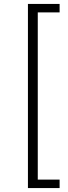

<svg xmlns="http://www.w3.org/2000/svg" viewBox="-20 -762 346 976"><path d="M122 -742V194H283V151H172V-699H283V-742Z"/></svg>

Font: Montserrat Custom ExtraLight
Style: Regular
Weight: 300
Designer: Julieta Ulanovsky
Foundry: Julieta Ulanovsky
Version: Version 7.200